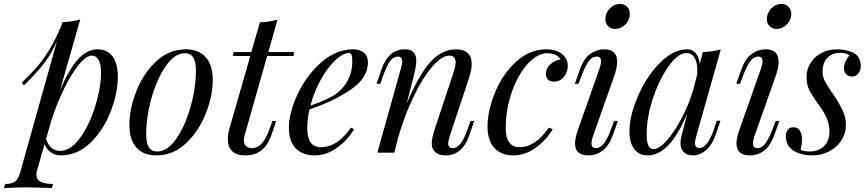

<svg xmlns="http://www.w3.org/2000/svg" viewBox="-89 -780 4433 981"><path d="M513 -387Q513 -306 477 -211.5Q441 -117 374 -51.5Q307 14 220 14Q193 14 171 -1.5Q149 -17 139 -44L101 88Q97 100 97 112Q97 138 119 149Q141 160 182 160L176 181L155 180Q68 177 42 177Q15 177 -69 181L-63 160Q-27 160 -11 147Q5 134 15 98L202 -569Q172 -502 132 -451Q92 -400 33 -344L22 -357Q69 -403 100.5 -439Q132 -475 163.5 -526.5Q195 -578 226 -653L230 -667Q284 -669 321 -681L217 -317Q264 -428 310.5 -478Q357 -528 409 -528Q458 -528 485.5 -492.5Q513 -457 513 -387ZM427 -409Q427 -452 414.5 -474Q402 -496 380 -496Q352 -496 314.5 -450.5Q277 -405 239 -328Q201 -251 172 -160L146 -69Q158 -37 176 -23Q194 -9 219 -9Q272 -9 320 -75.5Q368 -142 397.5 -237Q427 -332 427 -409Z M861 -528Q925 -528 961.5 -488.5Q998 -449 998 -371Q998 -292 963 -201.5Q928 -111 862 -48.5Q796 14 709 14Q645 14 608.5 -25.5Q572 -65 572 -143Q572 -222 607 -312.5Q642 -403 708 -465.5Q774 -528 861 -528ZM658 -93Q658 -48 672 -27Q686 -6 715 -6Q766 -6 811.5 -71Q857 -136 884.5 -233.5Q912 -331 912 -421Q912 -466 898 -487Q884 -508 855 -508Q804 -508 758.5 -443Q713 -378 685.5 -280.5Q658 -183 658 -93Z M1160 -85Q1157 -73 1157 -63Q1157 -43 1169 -33Q1181 -23 1200 -23Q1225 -23 1246.5 -44.5Q1268 -66 1289 -123L1303 -162H1322L1301 -99Q1280 -37 1246.5 -11.5Q1213 14 1164 14Q1119 14 1097 -8Q1075 -30 1075 -69Q1075 -95 1084 -126L1190 -494H1100L1105 -514H1195L1239 -666Q1293 -668 1329 -680L1282 -514H1414L1411 -494H1276Z M1492 -221Q1481 -171 1481 -124Q1481 -28 1550 -28Q1636 -28 1704 -128L1720 -120Q1688 -65 1633.5 -25.5Q1579 14 1519 14Q1457 14 1422 -22Q1387 -58 1387 -127Q1387 -203 1431.5 -298.5Q1476 -394 1552 -461Q1628 -528 1717 -528Q1749 -528 1770 -511Q1791 -494 1791 -462Q1791 -381 1700 -320Q1609 -259 1492 -221ZM1497 -240Q1592 -273 1633 -304Q1670 -333 1690.5 -374.5Q1711 -416 1711 -464Q1711 -491 1707 -500Q1703 -509 1695 -509Q1663 -509 1623.5 -471.5Q1584 -434 1549.5 -372Q1515 -310 1497 -240Z M2334 -162 2309 -89Q2273 14 2188 14Q2143 14 2125 -15Q2117 -27 2117 -48Q2117 -75 2134 -126L2229 -412Q2239 -445 2239 -461Q2239 -496 2207 -496Q2169 -496 2120.5 -440.5Q2072 -385 2025 -288Q1978 -191 1944 -73L1926 0H1839L1959 -429Q1966 -455 1966 -466Q1966 -491 1944 -491Q1922 -491 1905 -469Q1888 -447 1867 -389L1854 -352H1835L1860 -425Q1896 -528 1979 -528Q2011 -528 2024.5 -512.5Q2038 -497 2038 -469Q2038 -442 2024 -388L1989 -251Q2053 -402 2111.5 -465Q2170 -528 2240 -528Q2321 -528 2321 -453Q2321 -420 2306 -377L2209 -85Q2201 -61 2201 -47Q2201 -23 2225 -23Q2245 -23 2263.5 -45.5Q2282 -68 2302 -125L2315 -162Z M2495 -124Q2495 -75 2513.5 -51.5Q2532 -28 2565 -28Q2647 -28 2715 -128L2735 -120Q2703 -65 2648.5 -25.5Q2594 14 2534 14Q2473 14 2437.5 -23.5Q2402 -61 2402 -133Q2402 -214 2440 -307Q2478 -400 2547 -464Q2616 -528 2704 -528Q2750 -528 2781 -505Q2812 -482 2812 -443Q2812 -412 2792 -387.5Q2772 -363 2741 -363Q2721 -363 2710.5 -374Q2700 -385 2700 -402Q2700 -430 2722 -450.5Q2744 -471 2775 -477Q2754 -508 2707 -508Q2657 -508 2607.5 -454Q2558 -400 2526.5 -311Q2495 -222 2495 -124Z M3078 -760Q3101 -760 3115 -745Q3129 -730 3129 -708Q3129 -678 3106 -655Q3083 -632 3054 -632Q3032 -632 3018 -646.5Q3004 -661 3004 -683Q3004 -713 3026.5 -736.5Q3049 -760 3078 -760ZM2982 -466Q2982 -491 2960 -491Q2937 -491 2919 -467Q2901 -443 2881 -389L2867 -352H2848L2874 -425Q2894 -482 2927.5 -505Q2961 -528 2998 -528Q3064 -528 3064 -465Q3064 -432 3048 -388L2941 -85Q2933 -61 2933 -48Q2933 -23 2957 -23Q2978 -23 2996 -46Q3014 -69 3035 -125L3049 -162H3068L3042 -89Q3022 -34 2989.5 -10Q2957 14 2919 14Q2849 14 2849 -47Q2849 -76 2867 -126L2974 -429Q2982 -453 2982 -466Z M3573 -163H3592L3567 -90Q3547 -35 3516 -10.5Q3485 14 3452 14Q3433 14 3419 7Q3405 0 3397 -12Q3388 -27 3388 -47Q3388 -68 3395 -94Q3402 -120 3404 -127L3422 -199Q3374 -87 3324.5 -36.5Q3275 14 3221 14Q3175 14 3151 -19Q3127 -52 3127 -107Q3127 -188 3170 -288Q3213 -388 3282 -458Q3351 -528 3422 -528Q3449 -528 3466 -508Q3483 -488 3486 -452L3502 -514Q3557 -516 3594 -528L3469 -86Q3468 -82 3465 -70.5Q3462 -59 3462 -49Q3462 -24 3484 -24Q3528 -24 3561 -126ZM3455 -328 3473 -399Q3474 -407 3474 -421Q3474 -462 3459.5 -485.5Q3445 -509 3419 -509Q3376 -509 3328 -442.5Q3280 -376 3247.5 -278.5Q3215 -181 3215 -95Q3215 -54 3224 -36Q3233 -18 3250 -18Q3278 -18 3317 -61Q3356 -104 3393.5 -175.5Q3431 -247 3455 -328Z M3903 -760Q3926 -760 3940 -745Q3954 -730 3954 -708Q3954 -678 3931 -655Q3908 -632 3879 -632Q3857 -632 3843 -646.5Q3829 -661 3829 -683Q3829 -713 3851.5 -736.5Q3874 -760 3903 -760ZM3807 -466Q3807 -491 3785 -491Q3762 -491 3744 -467Q3726 -443 3706 -389L3692 -352H3673L3699 -425Q3719 -482 3752.5 -505Q3786 -528 3823 -528Q3889 -528 3889 -465Q3889 -432 3873 -388L3766 -85Q3758 -61 3758 -48Q3758 -23 3782 -23Q3803 -23 3821 -46Q3839 -69 3860 -125L3874 -162H3893L3867 -89Q3847 -34 3814.5 -10Q3782 14 3744 14Q3674 14 3674 -47Q3674 -76 3692 -126L3799 -429Q3807 -453 3807 -466Z M4048 -6Q4093 -6 4121 -33Q4149 -60 4149 -109Q4149 -141 4137 -171.5Q4125 -202 4097 -241Q4063 -287 4047.5 -316.5Q4032 -346 4032 -386Q4032 -427 4053 -459.5Q4074 -492 4109.5 -510Q4145 -528 4187 -528Q4239 -528 4274 -508.5Q4309 -489 4309 -441Q4309 -423 4297.5 -406Q4286 -389 4263 -389Q4246 -389 4234.5 -401Q4223 -413 4223 -431Q4223 -463 4251 -498Q4232 -510 4201 -510Q4163 -510 4138.5 -484.5Q4114 -459 4114 -415Q4114 -389 4123 -370.5Q4132 -352 4156 -316L4174 -290Q4204 -244 4218.5 -211Q4233 -178 4233 -143Q4233 -98 4209.5 -62Q4186 -26 4146.5 -6Q4107 14 4061 14Q4004 14 3965 -10.5Q3926 -35 3926 -85Q3926 -102 3935.5 -116Q3945 -130 3965 -130Q3987 -130 3998 -112Q4009 -94 4009 -67Q4009 -50 4002 -15Q4012 -10 4021.5 -8Q4031 -6 4048 -6Z"/></svg>

Font: Playfair Display
Style: Italic
Weight: 400
Italic angle: -14°
Designer: Claus Eggers Sørensen
Foundry: Claus Eggers Sørensen
Version: Version 1.200; ttfautohint (v1.6)